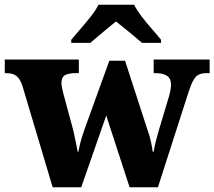

<svg xmlns="http://www.w3.org/2000/svg" viewBox="-24 -786 900 806"><path d="M70 -426Q63 -447 53.5 -458.5Q44 -470 31.5 -474.5Q19 -479 -1 -479H-4V-536H307V-479H294Q264 -479 249 -470.5Q234 -462 234 -437Q234 -429 236.5 -416.5Q239 -404 242 -393L273 -278Q280 -254 285.5 -230.5Q291 -207 295 -186Q299 -165 302 -149H305Q308 -166 312 -182Q316 -198 321.5 -215.5Q327 -233 334 -252L435 -531H501L597 -235Q602 -222 605 -210Q608 -198 610.5 -187Q613 -176 614.5 -166.5Q616 -157 617 -149H621Q625 -173 630 -192.5Q635 -212 643 -240L685 -380Q689 -393 691.5 -407.5Q694 -422 694 -430Q694 -456 677.5 -467.5Q661 -479 628 -479H621V-536H856V-479H843Q824 -479 811 -473Q798 -467 788.5 -450.5Q779 -434 768 -401L639 0H520L422 -301L317 0H197ZM275 -619Q291 -638 313.5 -664Q336 -690 357.5 -717Q379 -744 389 -766H539Q550 -744 570.5 -717Q591 -690 614 -664Q637 -638 652 -619V-606H572Q560 -617 540 -633.5Q520 -650 499 -667Q478 -684 463 -696Q448 -684 427.5 -667Q407 -650 387.5 -633.5Q368 -617 355 -606H275Z"/></svg>

Font: Noto Serif Tibetan ExtraBold
Style: Regular
Weight: 800
Version: Version 2.103